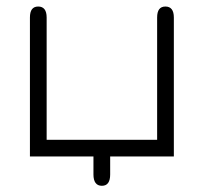

<svg xmlns="http://www.w3.org/2000/svg" viewBox="-20 -490 640 603"><path d="M300 93.5C300 93.5 300 93.5 300 93.5C282.5 93.5 273.5 81.5 273.5 58C273.5 58 273.5 58 273.5 58C273.5 58 273.5 1.5 273.5 1.5C273.5 1.5 74 1.5 74 1.5C74 1.5 74 -435 74 -435C74 -458 82.5 -469.5 100 -469.5C100 -469.5 100 -469.5 100 -469.5C117.5 -469.5 126.5 -458 126.5 -435C126.5 -435 126.5 -435 126.5 -435C126.5 -435 126.5 -51 126.5 -51C126.5 -51 473.5 -51 473.5 -51C473.5 -51 473.5 -435 473.5 -435C473.5 -458 482 -469.5 499.5 -469.5C499.5 -469.5 499.5 -469.5 499.5 -469.5C517 -469.5 526 -458 526 -435C526 -435 526 -435 526 -435C526 -435 526 1.5 526 1.5C526 1.5 326 1.5 326 1.5C326 1.5 326 58 326 58C326 81.5 317.5 93.5 300 93.5Z"/></svg>

Font: Jura-Fortis-Regular
Style: Regular
Weight: 500
Designer: Daniel Johnson, Alexei Vanyashin, Mirko Velimirovic
Foundry: Daniel Johnson
Version: ""